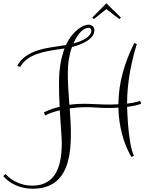

<svg xmlns="http://www.w3.org/2000/svg" viewBox="-130 -928 910 1184"><path d="M141.1 -234.9Q141.6 -235.4 148.4 -238.8Q155.3 -242.2 167.5 -247.3Q179.7 -252.4 197.3 -258.3Q214.8 -264.2 237.8 -270Q235.4 -306.6 234.6 -343.5Q233.9 -380.4 233.9 -414.1Q233.9 -483.9 243.4 -536.9Q252.9 -589.8 268.1 -628.9H266.1Q212.4 -621.6 169.9 -613.8Q127.4 -606 94.2 -593.5Q61 -581.1 36.4 -562.5Q11.7 -543.9 -5.9 -515.1L-23.9 -522Q-2.4 -560.1 29.3 -581.8Q61 -603.5 99.1 -616.2Q137.2 -628.9 180.2 -635.3Q223.1 -641.6 267.1 -648.9Q269.5 -648.9 272 -649.4Q274.4 -649.9 276.9 -650.9Q294.4 -687.5 314.7 -711.7Q335 -735.8 354.2 -750.2Q373.5 -764.6 389.4 -770.3Q405.3 -775.9 414.1 -775.9Q432.6 -775.9 442.4 -765.4Q452.1 -754.9 452.1 -743.2Q452.1 -721.2 438.7 -704.1Q425.3 -687 404.8 -674.3Q384.3 -661.6 360.1 -652.6Q335.9 -643.6 314 -638.2Q301.8 -605 294.9 -564Q288.1 -522.9 288.1 -476.1Q288.1 -431.6 291 -382.6Q293.9 -333.5 297.9 -282.2Q317.9 -284.7 340.1 -286.4Q362.3 -288.1 387.2 -288.1Q399.9 -288.1 420.7 -287.4Q441.4 -286.6 463.4 -285.6Q485.4 -284.7 504.9 -283.9Q524.4 -283.2 535.2 -283.2Q553.2 -283.2 569.6 -283.7Q585.9 -284.2 600.1 -285.2Q601.1 -386.2 627 -479.2Q652.8 -572.3 698.2 -663.1L713.9 -655.8Q713.4 -655.3 709 -641.1Q704.6 -627 698 -602.3Q691.4 -577.6 683.6 -543.7Q675.8 -509.8 669.2 -469.7Q662.6 -429.7 658.2 -384.8Q653.8 -339.8 653.8 -293V-289.1Q675.3 -291.5 690.4 -294.4Q705.6 -297.4 715.1 -300Q724.6 -302.7 729 -304.4Q733.4 -306.2 733.9 -306.2L740.2 -288.1Q737.8 -286.6 717 -280.5Q696.3 -274.4 653.8 -269Q654.3 -246.6 655.8 -219.2Q657.2 -191.9 659.4 -163.1Q661.6 -134.3 665 -105.2Q668.5 -76.2 672.9 -50Q677.2 -23.9 683.1 -2.7Q689 18.6 695.8 32.2L681.2 40Q681.2 40.5 675.5 31.2Q669.9 22 661.1 3.9Q652.3 -14.2 642.1 -40.5Q631.8 -66.9 622.8 -100.8Q613.8 -134.8 607.4 -175.8Q601.1 -216.8 600.1 -264.2Q583.5 -262.7 565.7 -262.5Q547.9 -262.2 527.8 -262.2Q516.1 -262.2 500.5 -262.9Q484.9 -263.7 468 -264.6Q451.2 -265.6 434.3 -266.4Q417.5 -267.1 403.8 -267.1Q374.5 -267.1 348.6 -265.1Q322.8 -263.2 299.8 -259.8Q303.2 -217.8 305.2 -177Q307.1 -136.2 307.1 -97.2Q307.1 -50.8 302.7 -8.3Q298.3 34.2 287.8 71.3Q277.3 108.4 259.8 138.7Q242.2 168.9 215.8 190.7Q189.5 212.4 153.3 224.1Q117.2 235.8 69.8 235.8Q18.1 235.8 -29.1 215.8Q-76.2 195.8 -109.9 158.2L-96.2 145Q-64.5 179.7 -21.5 198.2Q21.5 216.8 68.8 216.8Q106.4 216.8 134.8 206.3Q163.1 195.8 183.3 177.5Q203.6 159.2 216.8 134.3Q230 109.4 237.5 79.8Q245.1 50.3 248 17.8Q251 -14.6 251 -47.9Q251 -58.6 249.8 -78.6Q248.5 -98.6 246.8 -125Q245.1 -151.4 242.9 -182.9Q240.7 -214.4 238.8 -248Q216.3 -242.7 199.2 -237.1Q182.1 -231.4 170.9 -226.6Q157.7 -221.2 147.9 -215.8ZM417 -756.8Q392.6 -756.8 367.7 -731.4Q342.8 -706.1 323.2 -660.2Q344.2 -666 364.3 -673.8Q384.3 -681.6 399.4 -691.4Q414.6 -701.2 423.8 -713.4Q433.1 -725.6 433.1 -740.2Q433.1 -746.1 428.7 -751.5Q424.3 -756.8 417 -756.8ZM606 -810.1 525.9 -872.1 448.7 -810.1 439 -819.8 525.9 -907.7 615.7 -819.8Z"/></svg>

Font: Clicker Script
Style: Regular
Weight: 400
Designer: Astigmatic (AOETI)
Foundry: Astigmatic (AOETI)
Version: Version 1.000